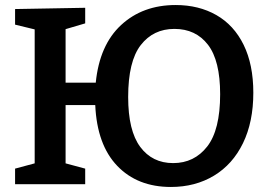

<svg xmlns="http://www.w3.org/2000/svg" viewBox="-20 -733 1075 764"><path d="M988 -364Q988 -248 947 -163.5Q906 -79 831.5 -34Q757 11 660 11Q527 11 446.5 -73Q366 -157 359 -315H241V-83L319 -62V0H40V-62L118 -83V-616L40 -635V-697L319 -702V-640L241 -617V-404H361Q376 -554 462 -633.5Q548 -713 679 -713Q771 -713 841 -673Q911 -633 949.5 -554.5Q988 -476 988 -364ZM856 -358Q856 -492 807.5 -555Q759 -618 674 -618Q590 -618 540 -553.5Q490 -489 490 -347Q490 -213 538 -148.5Q586 -84 669 -84Q753 -84 804.5 -150Q856 -216 856 -358Z"/></svg>

Font: Bitter Pro SemiBold
Style: Regular
Weight: 600
Designer: Sol Matas, and Bitter project Authors
Foundry: Sol Matas
Version: Version 1.010